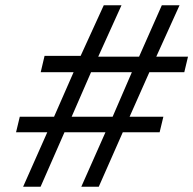

<svg xmlns="http://www.w3.org/2000/svg" viewBox="-20 -710 735 730"><path d="M67.9 0 159.7 -207H41L55.2 -266.1H185.5L259.8 -435.5H134.8L149.4 -497.6H286.6L374.5 -689.9H441.9L353.5 -494.6H508.8L595.2 -689.9H662.6L574.2 -494.6H694.8L680.7 -435.5H547.9L472.7 -266.1H601.1L586.9 -207H446.8L355.5 0H289.1L380.9 -207H225.1L134.3 0ZM252.4 -266.1H408.2L481.4 -435.5H326.2Z"/></svg>

Font: HK Grotesk Medium Legacy Italic
Style: Regular
Weight: 500
Italic angle: -13°
Designer: Alfredo Marco Pradil
Foundry: Hanken Design Co.
Version: Version 2.022;PS 002.022;hotconv 1.0.88;makeotf.lib2.5.64775